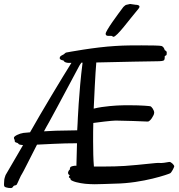

<svg xmlns="http://www.w3.org/2000/svg" viewBox="-30 -926 901 965"><path d="M846 -91C845 -96 830 -114 820 -112C810 -110 781 -105 771 -107C760 -109 684 -98 597 -92C567 -90 529 -89 492 -89H442C439 -124 438 -170 438 -215C438 -250 438 -282 439 -308C528 -320 551 -320 551 -320C576 -320 707 -316 712 -315C718 -314 728 -324 733 -332C737 -340 745 -349 745 -360C745 -372 732 -391 725 -392C720 -393 684 -397 619 -397C603 -397 585 -397 566 -396C566 -396 491 -393 441 -380C443 -427 449 -557 454 -612C575 -615 735 -618 753 -618C782 -618 790 -620 794 -623C794 -623 799 -626 798 -644C805 -647 807 -650 807 -650C808 -654 808 -660 808 -664C808 -664 808 -669 798 -674C793 -693 781 -695 781 -695C774 -697 734 -698 681 -698C642 -698 596 -698 551 -695C445 -689 308 -663 303 -662C297 -661 294 -653 283 -649C273 -644 271 -641 270 -634C270 -634 269 -625 289 -622C294 -610 314 -610 314 -610H329C282 -535 180 -366 121 -261C106 -260 94 -258 88 -258C67 -255 40 -242 40 -234C40 -225 45 -224 44 -220C43 -217 45 -211 50 -210C55 -208 60 -208 63 -203C66 -198 78 -198 83 -197H86L-2 -46C-5 -37 -9 -27 -9 -16C-9 -5 -12 6 -7 12C-1 18 25 21 30 18C35 16 37 8 41 7C45 6 54 5 55 0C58 -4 75 -46 81 -53C85 -58 119 -127 156 -199L238 -203C274 -205 324 -206 357 -206L354 -92L353 -93C344 -94 326 -90 324 -86C324 -86 321 -83 321 -74C311 -66 312 -56 312 -56C312 -56 313 -47 321 -46C316 -39 316 -36 316 -36C316 -36 317 -33 324 -29C323 -21 332 -18 332 -18C355 -6 402 -2 402 -2C415 -1 430 0 446 0C475 0 509 -2 548 -3C689 -5 818 -51 825 -55C832 -58 846 -86 846 -91ZM250 -269 191 -266C200 -282 208 -298 216 -311C263 -396 360 -580 369 -596C371 -600 375 -605 379 -611H385C366 -463 360 -306 360 -306C360 -306 359 -292 358 -271C289 -270 250 -269 250 -269ZM666 -882C683 -902 653 -902 652 -902C650 -902 626 -906 624 -906C621 -906 609 -902 606 -902C601 -902 595 -895 590 -891C563 -855 501 -772 501 -756C501 -740 525 -748 533 -745C536 -744 536 -741 540 -741C558 -741 620 -828 666 -882Z"/></svg>

Font: Oregano
Style: Regular
Weight: 400
Designer: Astigmatic (AOETI)
Foundry: Astigmatic (AOETI)
Version: Version 1.000